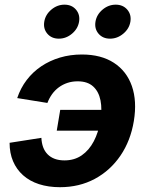

<svg xmlns="http://www.w3.org/2000/svg" viewBox="-20 -780 623 811"><path d="M233.4 10.7Q184.1 10.7 144.5 -2.2Q105 -15.1 77.4 -39.8Q49.8 -64.5 35.2 -98.9Q20.5 -133.3 20.5 -176.8L154.8 -197.8Q155.8 -176.3 162.1 -158.7Q168.5 -141.1 180.9 -128.4Q193.4 -115.7 211.2 -109.1Q229 -102.5 252.4 -102.5Q294.4 -102.5 325.4 -124Q356.4 -145.5 376.2 -183.3Q396 -221.2 403.8 -269.5Q412.1 -318.4 404.5 -356Q397 -393.6 373.3 -415Q349.6 -436.5 308.1 -436.5Q284.7 -436.5 264.9 -429.9Q245.1 -423.3 228.8 -411.4Q212.4 -399.4 200.2 -382.6Q188 -365.7 180.2 -345.2L52.7 -365.7Q66.9 -408.2 92.8 -442.1Q118.7 -476.1 154.3 -500Q189.9 -523.9 233.4 -536.9Q276.9 -549.8 325.7 -549.8Q407.2 -549.8 461.2 -514.6Q515.1 -479.5 537.1 -416.3Q559.1 -353 545.4 -269Q531.7 -185.5 488.8 -122.6Q445.8 -59.6 380.4 -24.4Q314.9 10.7 233.4 10.7ZM404.3 -228H219.7L234.4 -315.9H418.9ZM444.8 -616.7Q414.1 -616.7 396.2 -637.7Q378.4 -658.7 383.3 -688.5Q388.2 -718.3 413.1 -739.3Q438 -760.3 468.8 -760.3Q499.5 -760.3 517.6 -739.3Q535.6 -718.3 530.8 -688.5Q525.9 -658.7 500.7 -637.7Q475.6 -616.7 444.8 -616.7ZM228.5 -616.7Q197.8 -616.7 179.9 -637.7Q162.1 -658.7 167 -688.5Q171.9 -718.3 196.8 -739.3Q221.7 -760.3 252.4 -760.3Q283.2 -760.3 301 -739.3Q318.8 -718.3 314 -688.5Q309.1 -658.7 284.2 -637.7Q259.3 -616.7 228.5 -616.7Z"/></svg>

Font: Inter 16pt
Style: Bold Italic
Weight: 700
Italic angle: -9.3988°
Version: Version 4.001;git-66647c0bb